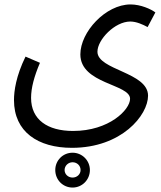

<svg xmlns="http://www.w3.org/2000/svg" viewBox="-20 -614 724 865"><path d="M43 -163C43 -20 151 52 304 52C528 52 647 -95 647 -183C647 -289 419 -298 419 -381C419 -435 497 -517 567 -517C594 -517 623 -504 645 -492L680 -558C660 -573 614 -594 568 -594C456 -594 342 -470 342 -369C342 -235 566 -236 566 -169C566 -120 472 -24 309 -24C194 -24 120 -75 120 -173C120 -218 134 -270 160 -331L95 -359C52 -271 43 -204 43 -163ZM307 231C350 231 385 196 385 152C385 109 350 74 307 74C263 74 229 109 229 152C229 196 263 231 307 231ZM307 186C287 186 271 171 271 152C271 133 287 117 307 117C327 117 343 132 343 152C343 171 327 186 307 186Z"/></svg>

Font: Noto Sans Arabic UI Cn
Style: Regular
Weight: 400
Width: 3
Designer: Monotype Design Team, Nadine Chahine and Nizar Qandah
Foundry: Monotype Imaging Inc.
Version: Version 2.010